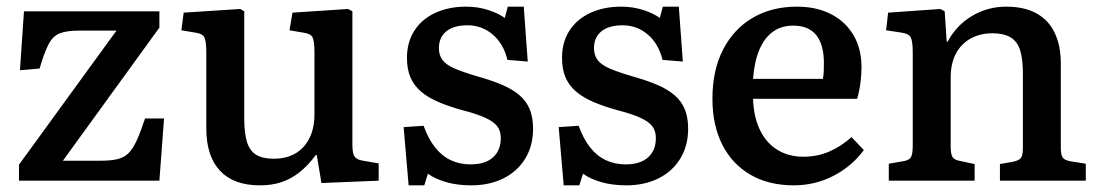

<svg xmlns="http://www.w3.org/2000/svg" viewBox="-20 -543 3311 577"><path d="M37 0V-48L330 -451H218Q181 -451 160 -443Q139 -435 126 -410Q113 -385 99 -337L40 -332L52 -509H459V-460L169 -60H281Q312 -60 332 -64.5Q352 -69 365.5 -82Q379 -95 390.5 -120Q402 -145 416 -187H473L459 0Z M761 14Q682 14 641 -30Q600 -74 600 -157V-384Q600 -418 594.5 -430Q589 -442 567 -445L525 -452L532 -505L702 -516L714 -509V-187Q714 -142 722.5 -115.5Q731 -89 750.5 -77.5Q770 -66 802 -66Q841 -66 868 -82Q895 -98 910 -128Q925 -158 925 -199V-384Q925 -419 919.5 -430.5Q914 -442 891 -445L850 -452L859 -505L1026 -516L1039 -509V-108Q1039 -82 1045.5 -72.5Q1052 -63 1071 -60L1118 -52V0L946 7L932 -77H929Q906 -46 881 -26Q856 -6 827 4Q798 14 761 14Z M1208 14 1193 -161 1253 -165Q1267 -126 1287.5 -100Q1308 -74 1335 -61.5Q1362 -49 1394 -49Q1438 -49 1461.5 -70Q1485 -91 1485 -128Q1485 -150 1474 -164Q1463 -178 1437.5 -189.5Q1412 -201 1369 -212Q1329 -223 1297.5 -236.5Q1266 -250 1245 -268Q1224 -286 1213.5 -310.5Q1203 -335 1203 -369Q1203 -416 1225 -450.5Q1247 -485 1287.5 -504Q1328 -523 1381 -523Q1416 -523 1447 -513Q1478 -503 1497 -489L1506 -523H1554L1566 -358L1505 -363Q1493 -412 1460.5 -439.5Q1428 -467 1385 -467Q1344 -467 1321.5 -449Q1299 -431 1299 -398Q1299 -377 1310 -362.5Q1321 -348 1346.5 -337Q1372 -326 1413 -314Q1456 -302 1488 -288.5Q1520 -275 1541 -257Q1562 -239 1572 -214.5Q1582 -190 1582 -156Q1582 -105 1558.5 -66.5Q1535 -28 1493 -7Q1451 14 1396 14Q1355 14 1321.5 4.5Q1288 -5 1266 -21L1255 14Z M1674 14 1659 -161 1719 -165Q1733 -126 1753.5 -100Q1774 -74 1801 -61.5Q1828 -49 1860 -49Q1904 -49 1927.5 -70Q1951 -91 1951 -128Q1951 -150 1940 -164Q1929 -178 1903.5 -189.5Q1878 -201 1835 -212Q1795 -223 1763.5 -236.5Q1732 -250 1711 -268Q1690 -286 1679.5 -310.5Q1669 -335 1669 -369Q1669 -416 1691 -450.5Q1713 -485 1753.5 -504Q1794 -523 1847 -523Q1882 -523 1913 -513Q1944 -503 1963 -489L1972 -523H2020L2032 -358L1971 -363Q1959 -412 1926.5 -439.5Q1894 -467 1851 -467Q1810 -467 1787.5 -449Q1765 -431 1765 -398Q1765 -377 1776 -362.5Q1787 -348 1812.5 -337Q1838 -326 1879 -314Q1922 -302 1954 -288.5Q1986 -275 2007 -257Q2028 -239 2038 -214.5Q2048 -190 2048 -156Q2048 -105 2024.5 -66.5Q2001 -28 1959 -7Q1917 14 1862 14Q1821 14 1787.5 4.5Q1754 -5 1732 -21L1721 14Z M2366 14Q2290 14 2235 -18Q2180 -50 2150.5 -108.5Q2121 -167 2121 -246Q2121 -332 2153 -394Q2185 -456 2242 -489.5Q2299 -523 2375 -523Q2433 -523 2476.5 -501Q2520 -479 2544.5 -438Q2569 -397 2569 -341Q2569 -320 2566 -295.5Q2563 -271 2556 -246H2243Q2245 -191 2264 -152Q2283 -113 2316.5 -92.5Q2350 -72 2395 -72Q2436 -72 2472 -87.5Q2508 -103 2539 -131L2576 -92Q2540 -43 2484.5 -14.5Q2429 14 2366 14ZM2243 -306H2453Q2455 -316 2455.5 -328Q2456 -340 2456 -353Q2456 -409 2433 -437.5Q2410 -466 2364 -466Q2328 -466 2302.5 -447.5Q2277 -429 2262 -393.5Q2247 -358 2243 -306Z M2651 0V-51L2697 -59Q2713 -62 2718 -71.5Q2723 -81 2723 -107V-384Q2723 -419 2717 -430.5Q2711 -442 2689 -445L2643 -452L2649 -505L2806 -516L2819 -509L2825 -418H2828Q2854 -467 2901 -495Q2948 -523 3004 -523Q3058 -523 3094.5 -503Q3131 -483 3149.5 -444.5Q3168 -406 3168 -352V-99Q3168 -77 3174 -69Q3180 -61 3199 -58L3243 -51V0H2985V-50L3025 -57Q3043 -61 3048.5 -69Q3054 -77 3054 -99V-322Q3054 -366 3045.5 -392.5Q3037 -419 3016.5 -431Q2996 -443 2963 -443Q2925 -443 2896.5 -427Q2868 -411 2852.5 -381.5Q2837 -352 2837 -310V-103Q2837 -81 2842 -72Q2847 -63 2862 -60L2909 -50V0Z"/></svg>

Font: Literata 18pt Medium
Style: Regular
Weight: 500
Designer: Latin by Veronika Burian and Jose Scaglione. Greek by Irene Vlachou. Cyrillic by Vera Evstafieva.
Foundry: TypeTogether
Version: Version 3.103;gftools[0.9.29]